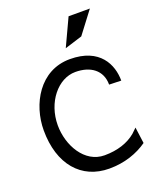

<svg xmlns="http://www.w3.org/2000/svg" viewBox="-149 -890 817 991"><g transform="rotate(-20 260.0 -394.5)"><path d="M279 -650 375 -680 466 -800H349ZM279 -590C113 -590 27 -433 27 -290C27 -104 125 11 279 11C364 11 435 -15 489 -53L477 -142L451 -117C409 -82 351 -62 279 -62C169 -62 104 -180 104 -290C104 -416 187 -518 283 -518C365 -518 425 -477 425 -397L491 -395C491 -482 444 -590 279 -590Z"/></g></svg>

Font: Charger
Style: Regular
Weight: 400
Designer: Jasper
Foundry: Cannot Into Space Fonts
Version: Version 0.98